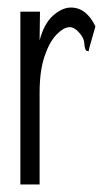

<svg xmlns="http://www.w3.org/2000/svg" viewBox="-20 -488 290 509"><path d="M34 -457H86L85 -381Q97 -426 121 -447Q145 -468 168 -468Q209 -468 233 -418L217 -362L215 -352L208 -354Q204 -362 203.5 -373.5Q203 -385 193 -398Q178 -416 165 -416Q149 -416 130 -396.5Q111 -377 98 -338.5Q85 -300 85 -242V1H34Z"/></svg>

Font: Inconsolata UltraCondensed
Style: Regular
Weight: 400
Width: 1
Monospace: yes
Designer: Raph Levien, Cyreal, Brenton Simpson
Foundry: Raph Levien, Cyreal, Google
Version: Version 3.000; ttfautohint (v1.8.2.53-6de2)